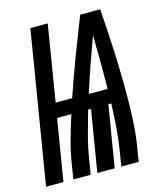

<svg xmlns="http://www.w3.org/2000/svg" viewBox="-143 -816 753 897"><g transform="rotate(-15 234.0 -367.5)"><path d="M-32 0 89 -735H173L113 -368H193Q224 -460 259 -552Q294 -644 330 -735H427Q431 -681 434 -626Q437 -571 439.5 -516.5Q442 -462 443 -407Q444 -352 443.5 -296.5Q443 -241 440 -185Q437 -129 428 -74L416 0H332L344 -74Q353 -130 357 -185.5Q361 -241 363 -297H349L300 0H216L265 -297H251Q235 -241 220 -185.5Q205 -130 196 -74L184 0H100L112 -74Q121 -130 136.5 -186Q152 -242 170 -297H101L52 0ZM273 -367H364Q365 -433 364.5 -497.5Q364 -562 363 -627Q339 -562 316.5 -497.5Q294 -433 273 -367Z"/></g></svg>

Font: Iosevka Term Curly XBd Obl
Style: Regular
Weight: 800
Italic angle: -9°
Designer: Belleve Invis
Foundry: Belleve Invis
Version: Version 32.3.0